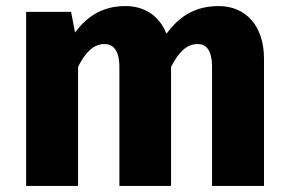

<svg xmlns="http://www.w3.org/2000/svg" viewBox="-20 -612 948 632"><path d="M700 -592C626 -592 573 -562 528 -501C505 -559 457 -592 393 -592C323 -592 270 -563 227 -505L214 -573H66V0H237V-392C261 -440 288 -467 324 -467C350 -467 373 -450 373 -390V0H543V-392C568 -440 594 -467 631 -467C657 -467 678 -450 678 -390V0H849V-419C849 -528 788 -592 700 -592Z"/></svg>

Font: Glow Sans SC Normal ExtraBold
Style: Regular
Weight: 800
Designer: Ryoko NISHIZUKA (kana, bopomofo & ideographs); Paul D. Hunt (Latin, Greek & Cyrillic); Sandoll Communications, Soo-young
Version: Version 0.93